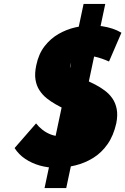

<svg xmlns="http://www.w3.org/2000/svg" viewBox="-20 -839 636 974"><path d="M206 115H316L514 -819H404ZM533 -527 596 -673Q574 -686 549.5 -694Q525 -702 498 -706Q471 -710 444 -710Q405 -710 361.5 -700Q318 -690 277.5 -667Q237 -644 206.5 -605Q176 -566 164 -508Q155 -466 160 -435Q165 -404 180.5 -380.5Q196 -357 217.5 -340Q239 -323 263 -309.5Q287 -296 310 -285Q333 -274 350.5 -263Q368 -252 377 -239Q386 -226 383 -209Q379 -193 370.5 -181.5Q362 -170 349 -162.5Q336 -155 320 -151.5Q304 -148 285 -148Q260 -148 237 -157Q214 -166 195 -181Q176 -196 163 -213L54 -88Q75 -55 108 -33Q141 -11 181 0.5Q221 12 264 12Q314 12 362.5 0Q411 -12 453 -38Q495 -64 525.5 -107.5Q556 -151 570 -214Q578 -255 572 -286Q566 -317 550 -340Q534 -363 511 -380Q488 -397 463 -410Q438 -423 414 -434Q390 -445 371 -455.5Q352 -466 342 -478Q332 -490 336 -506Q339 -520 346 -530Q353 -540 364 -545.5Q375 -551 388.5 -553.5Q402 -556 418 -556Q440 -556 459 -552Q478 -548 496.5 -541.5Q515 -535 533 -527Z"/></svg>

Font: Advent Pro Black
Style: Italic
Weight: 900
Italic angle: -12°
Version: Version 3.000